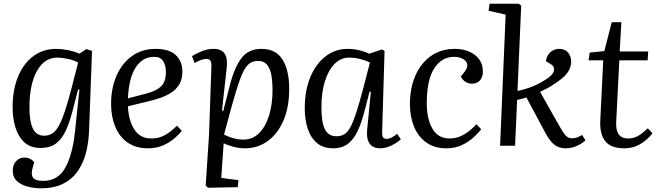

<svg xmlns="http://www.w3.org/2000/svg" viewBox="-20 -787 3559 1037"><path d="M409 -303 402 -304 372 -189Q356 -127 335.5 -82Q315 -37 283 -12.5Q251 12 199 12Q145 12 112 -18Q79 -48 63.5 -98Q48 -148 48 -209Q48 -301 77 -372Q106 -443 159 -483Q212 -523 282 -523Q313 -523 346.5 -516.5Q380 -510 409 -497L447 -522L477 -512L461 -81Q459 -22 445.5 33.5Q432 89 402.5 133.5Q373 178 323.5 204Q274 230 199 230Q164 230 129.5 221Q95 212 72 191.5Q49 171 49 135Q49 103 67 83.5Q85 64 111 64Q146 64 165 90L157 117Q146 152 157.5 171Q169 190 213 190Q293 190 332.5 119Q372 48 385 -76ZM219 -54Q252 -54 274.5 -75.5Q297 -97 318.5 -153Q340 -209 367 -313L402 -449Q379 -462 346.5 -469Q314 -476 290 -476Q220 -476 180 -404.5Q140 -333 139 -214Q138 -136 156.5 -95Q175 -54 219 -54Z M820 -523Q895 -523 930 -489Q965 -455 965 -401Q965 -359 948.5 -331.5Q932 -304 904.5 -286.5Q877 -269 845 -258Q813 -247 782 -240L671 -213Q674 -138 705 -88.5Q736 -39 798 -39Q835 -39 866.5 -55Q898 -71 936 -108L962 -80Q951 -66 926.5 -43.5Q902 -21 865 -3.5Q828 14 778 14Q714 14 669.5 -17Q625 -48 602.5 -102.5Q580 -157 580 -225Q580 -312 610 -379.5Q640 -447 694 -485Q748 -523 820 -523ZM876 -398Q876 -433 861.5 -456.5Q847 -480 812 -480Q750 -480 713 -423Q676 -366 671 -256L772 -282Q825 -296 850.5 -321Q876 -346 876 -398Z M1122 -432Q1123 -469 1096 -469Q1082 -469 1063 -462Q1044 -455 1031 -446L1017 -484Q1038 -497 1069 -510Q1100 -523 1135 -523Q1176 -523 1193 -497.5Q1210 -472 1205 -426L1179 -190L1186 -188L1221 -325Q1246 -423 1284 -473Q1322 -523 1393 -523Q1470 -523 1506 -465Q1542 -407 1542 -308Q1542 -207 1510.5 -135Q1479 -63 1425 -24.5Q1371 14 1304 14Q1269 14 1237.5 5Q1206 -4 1188 -13L1175 174L1268 186L1264 224L1104 227L1091 216L1109 -60ZM1373 -458Q1340 -458 1318.5 -436.5Q1297 -415 1277 -360.5Q1257 -306 1230 -208L1190 -60Q1212 -49 1238.5 -41Q1265 -33 1296 -33Q1343 -33 1378 -66.5Q1413 -100 1432.5 -161Q1452 -222 1452 -303Q1452 -341 1446.5 -376.5Q1441 -412 1424 -435Q1407 -458 1373 -458Z M2044 -79Q2043 -55 2048 -46Q2053 -37 2069 -37Q2082 -37 2096.5 -45Q2111 -53 2125 -64L2145 -35Q2129 -19 2097 -2.5Q2065 14 2034 14Q1994 14 1976 -12Q1958 -38 1963 -86L1983 -291L1976 -292L1949 -188Q1933 -125 1912 -80Q1891 -35 1859.5 -10.5Q1828 14 1779 14Q1726 14 1692 -14.5Q1658 -43 1642 -92.5Q1626 -142 1626 -203Q1626 -297 1655.5 -369Q1685 -441 1737.5 -482Q1790 -523 1857 -523Q1893 -523 1925 -514.5Q1957 -506 1975 -497L2043 -520L2057 -512ZM1797 -51Q1822 -51 1840 -62Q1858 -73 1873 -101Q1888 -129 1904 -178Q1920 -227 1940 -303L1978 -449Q1955 -461 1925 -468.5Q1895 -476 1866 -476Q1821 -476 1787.5 -442.5Q1754 -409 1735 -348.5Q1716 -288 1716 -207Q1716 -126 1735 -88.5Q1754 -51 1797 -51Z M2437 -523Q2502 -523 2545 -490Q2588 -457 2588 -400Q2588 -370 2572 -352.5Q2556 -335 2529 -335Q2509 -335 2492.5 -346Q2476 -357 2469 -374L2489 -399Q2508 -423 2503.5 -441Q2499 -459 2479 -469.5Q2459 -480 2433 -480Q2365 -480 2325 -417.5Q2285 -355 2285 -228Q2285 -145 2315.5 -92Q2346 -39 2409 -39Q2447 -39 2482.5 -58.5Q2518 -78 2553 -116L2579 -89Q2567 -73 2541.5 -48.5Q2516 -24 2478 -5Q2440 14 2390 14Q2327 14 2283 -17Q2239 -48 2216.5 -102.5Q2194 -157 2194 -225Q2194 -311 2223.5 -378.5Q2253 -446 2307.5 -484.5Q2362 -523 2437 -523Z M2711 -708 2619 -729 2624 -767H2781L2795 -757L2775 -296Q2816 -304 2855 -319.5Q2894 -335 2933 -361Q2966 -382 2971.5 -404.5Q2977 -427 2956 -440L2928 -457Q2934 -489 2953.5 -506Q2973 -523 3001 -523Q3033 -523 3049 -502Q3065 -481 3065 -455Q3065 -420 3042.5 -391Q3020 -362 2967 -329Q2949 -317 2931.5 -308Q2914 -299 2897 -291L3002 -105Q3021 -71 3035 -55.5Q3049 -40 3069 -40Q3085 -40 3098 -45Q3111 -50 3124 -58L3142 -29Q3127 -14 3098 0Q3069 14 3035 14Q3000 14 2976 -4Q2952 -22 2928 -65L2823 -261Q2810 -256 2797.5 -253Q2785 -250 2773 -247L2762 0H2681Z M3165 -503 3244 -511 3284 -667H3336L3327 -509H3481L3478 -461H3325L3308 -127Q3304 -39 3373 -39Q3404 -39 3429 -54.5Q3454 -70 3479 -94L3504 -67Q3478 -33 3439.5 -9.5Q3401 14 3352 14Q3279 14 3249 -24.5Q3219 -63 3222 -133L3238 -461H3159Z"/></svg>

Font: Literata 36pt
Style: Italic
Weight: 400
Italic angle: -2°
Designer: Latin by Veronika Burian and Jose Scaglione. Greek by Irene Vlachou. Cyrillic by Vera Evstafieva
Foundry: TypeTogether
Version: Version 3.002